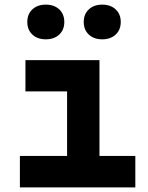

<svg xmlns="http://www.w3.org/2000/svg" viewBox="-20 -810 640 830"><path d="M98 -715Q98 -749 120 -769.5Q142 -790 178 -790Q214 -790 236 -769.5Q258 -749 258 -715Q258 -681 236 -660.5Q214 -640 178 -640Q142 -640 120 -660.5Q98 -681 98 -715ZM342 -715Q342 -749 364 -769.5Q386 -790 422 -790Q458 -790 480 -769.5Q502 -749 502 -715Q502 -681 480 -660.5Q458 -640 422 -640Q386 -640 364 -660.5Q342 -681 342 -715ZM565 0H66V-136H270V-415H90V-550H410V-136H565Z"/></svg>

Font: JetBrains Mono Extra Bold
Style: Regular
Weight: 800
Monospace: yes
Designer: Philipp Nurullin, Konstantin Bulenkov
Foundry: JetBrains
Version: 2.002